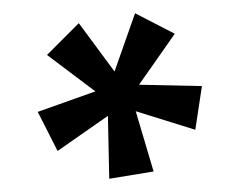

<svg xmlns="http://www.w3.org/2000/svg" viewBox="-20 -753 367 290"><path d="M145 -483 212 -494 185 -585 275 -557 285 -623 190 -625 244 -702 184 -733 153 -645 99 -718 51 -670 124 -615 37 -584 67 -525 143 -578Z"/></svg>

Font: MV Cash SemiBold
Style: Regular
Weight: 600
Designer: Rodrigo Fuenzalida
Foundry: fragTYPE
Version: Version 1.100;Glyphs 3.1.2 (3151)